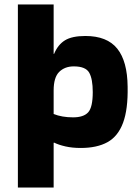

<svg xmlns="http://www.w3.org/2000/svg" viewBox="-20 -662 616 859"><path d="M220 177H60V-642H220V-421H222Q239 -462 270.5 -481.5Q302 -501 362 -501Q459 -501 504.5 -444.5Q550 -388 551 -274Q553 -173 530.5 -112.5Q508 -52 461 -26Q414 0 341 0Q303 0 272.5 -7Q242 -14 222 -24L220 -23ZM310 -365Q270 -365 245 -340.5Q220 -316 220 -257V-152Q257 -137 307 -137Q354 -137 374.5 -159.5Q395 -182 395 -250Q395 -309 379 -337Q363 -365 310 -365Z"/></svg>

Font: Bakbak One
Style: Regular
Weight: 400
Designer: Saumya Kishore and Sanchit Sawaria
Foundry: A Good Feeling
Version: Version 1.003; ttfautohint (v1.8.3)